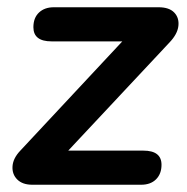

<svg xmlns="http://www.w3.org/2000/svg" viewBox="-20 -509 514 529"><path d="M69 0Q42 0 27.5 -14.5Q13 -29 14.5 -51Q16 -73 36 -94L317 -395H122Q72 -395 72 -434Q72 -460 87.5 -474.5Q103 -489 128 -489H417Q446 -489 460 -474.5Q474 -460 471.5 -437.5Q469 -415 447 -392L168 -94H375Q425 -94 425 -55Q425 -30 410 -15Q395 0 369 0Z"/></svg>

Font: Nunito
Style: Bold Italic
Weight: 700
Italic angle: -9°
Designer: Vernon Adams
Foundry: Vernon Adams
Version: Version 3.601; ttfautohint (v1.8.2.53-6de2)